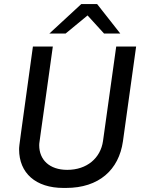

<svg xmlns="http://www.w3.org/2000/svg" viewBox="-20 -915 722 945"><path d="M458 -895H380L223 -750H303L411 -839L492 -750H572ZM650 -686H552L487 -221C475 -137 408 -79 311 -79C223 -79 173 -129 173 -200C173 -205 173 -209 176 -228L182 -272C190 -333 208 -450 240 -686H142C78 -218 74 -201 74 -180C74 -63 156 10 292 10H305C467 10 565 -79 585 -219Z"/></svg>

Font: Chivo
Style: Italic
Weight: 400
Italic angle: -8°
Designer: Hector Gatti
Foundry: Omnibus-Type
Version: Version 1.003;PS 001.003;hotconv 1.0.70;makeotf.lib2.5.58329